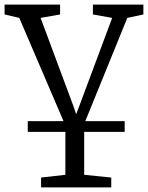

<svg xmlns="http://www.w3.org/2000/svg" viewBox="-21 -575 645 837"><path d="M100 0V-47H522.5V0ZM158 242V199L264 187V-28L63 -497L-1 -512V-555H241V-512L156 -497L300 -110L311 -77L324 -111L468 -497L384 -512V-555H604V-512L534 -497L346 -35V187L464 199V242Z"/></svg>

Font: Merriweather Light
Style: Regular
Weight: 300
Designer: Eben Sorkin
Foundry: Eben Sorkin
Version: Version 2.100